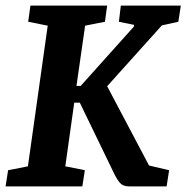

<svg xmlns="http://www.w3.org/2000/svg" viewBox="-25 -668 668 688"><path d="M-5 0 4 -58 75 -72 146 -576 76 -590 84 -648H359L351 -590L280 -576L249 -360H264L455 -573V-579L401 -590L408 -648H623L614 -590L555 -577L359 -359L509 -75L581 -58L572 0H438Q416 0 405 -12.5Q394 -25 384 -46L261 -300H241L209 -72L279 -58L270 0Z"/></svg>

Font: Faustina Light
Style: Bold Italic
Weight: 700
Italic angle: -8°
Version: Version 1.200